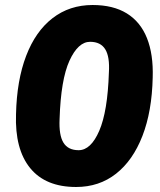

<svg xmlns="http://www.w3.org/2000/svg" viewBox="-20 -736 640 767"><path d="M284 11Q162 11 100.5 -64.5Q39 -140 44 -280Q47 -415 84.5 -513Q122 -611 190 -663.5Q258 -716 350 -716Q432 -716 486.5 -682.5Q541 -649 567 -584Q593 -519 590 -426Q587 -291 549 -193Q511 -95 443.5 -42Q376 11 284 11ZM294 -136Q343 -136 376.5 -213.5Q410 -291 415 -446Q419 -509 400.5 -539Q382 -569 340 -569Q292 -569 257.5 -493.5Q223 -418 218 -260Q215 -196 233.5 -166Q252 -136 294 -136Z"/></svg>

Font: Nunito Sans 11pt Black
Style: Italic
Weight: 900
Italic angle: -9°
Version: Version 3.101;gftools[0.9.27]